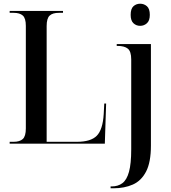

<svg xmlns="http://www.w3.org/2000/svg" viewBox="-20 -773 919 1033"><path d="M32 0V-10H53Q86 -10 102.5 -25Q119 -40 119 -82V-634Q119 -675 102.5 -689.5Q86 -704 53 -704H32V-714H319V-704H297Q263 -704 247 -689Q231 -674 231 -633V-10H393Q469 -10 501 -43Q533 -76 538 -159L541 -216H551L544 0ZM734 -634Q713 -634 698 -648Q683 -662 683 -693Q683 -726 698 -739.5Q713 -753 734 -753Q755 -753 770.5 -739.5Q786 -726 786 -693Q786 -662 770.5 -648Q755 -634 734 -634ZM575 240V230H581Q615 230 638.5 212.5Q662 195 674 151.5Q686 108 686 30V-453Q686 -496 668 -511Q650 -526 612 -526H608V-536H792V10Q792 100 766 150Q740 200 694.5 220Q649 240 591 240Z"/></svg>

Font: Noto Serif Display SemiCondensed Medium
Style: Regular
Weight: 500
Width: 4
Designer: Monotype Design Team
Foundry: Monotype Imaging Inc.
Version: Version 2.009